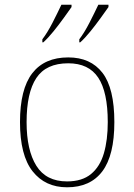

<svg xmlns="http://www.w3.org/2000/svg" viewBox="-20 -786 571 816"><path d="M265 10Q172 10 118.5 -58Q65 -126 65 -267Q65 -407 117 -474.5Q169 -542 270 -542Q365 -542 415.5 -476.5Q466 -411 466 -267Q466 -126 415 -58Q364 10 265 10ZM265 -15Q329 -15 367 -46.5Q405 -78 421.5 -134.5Q438 -191 438 -267Q438 -395 397.5 -456Q357 -517 270 -517Q176 -517 134.5 -454.5Q93 -392 93 -267Q93 -148 134.5 -81.5Q176 -15 265 -15ZM317 -619Q339 -648 360.5 -690Q382 -732 398 -766H441V-756Q429 -739 408.5 -710.5Q388 -682 365 -653.5Q342 -625 321 -606H317ZM160 -619Q182 -648 203.5 -690Q225 -732 241 -766H284V-756Q272 -739 251.5 -710.5Q231 -682 208 -653.5Q185 -625 164 -606H160Z"/></svg>

Font: Noto Serif Ethiopic Thin
Style: Regular
Weight: 250
Version: Version 2.102